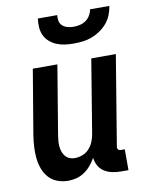

<svg xmlns="http://www.w3.org/2000/svg" viewBox="-84 -801 669 870"><g transform="rotate(-10 250.0 -366.0)"><path d="M160 8Q133 8 109.5 -1Q86 -10 70 -28Q54 -46 45.5 -69.5Q37 -93 34.5 -118.5Q32 -144 33.5 -170Q35 -196 39 -222L89 -520H202L150 -207Q148 -194 146.5 -180.5Q145 -167 146 -154Q147 -141 151 -129Q155 -117 162.5 -107.5Q170 -98 181.5 -93Q193 -88 206 -88Q224 -88 241.5 -94.5Q259 -101 272 -115Q285 -129 292 -146Q299 -163 302 -180L358 -520H471L403 -108Q402 -104 402.5 -100Q403 -96 405.5 -93Q408 -90 411.5 -89Q415 -88 419 -88H436V8H403Q382 8 362.5 4Q343 0 326.5 -10Q310 -20 300 -37.5Q290 -55 288 -75Q278 -57 264.5 -41Q251 -25 234 -13.5Q217 -2 198 3Q179 8 160 8ZM293 -600Q272 -600 252 -602.5Q232 -605 214 -612.5Q196 -620 181.5 -632.5Q167 -645 159 -662Q151 -679 149.5 -699.5Q148 -720 151 -740H240Q238 -726 241 -712.5Q244 -699 254 -690.5Q264 -682 277.5 -678.5Q291 -675 305 -675Q319 -675 334 -678.5Q349 -682 361 -690.5Q373 -699 381 -712.5Q389 -726 391 -740H480Q477 -720 469 -699.5Q461 -679 446.5 -662Q432 -645 413.5 -632.5Q395 -620 375 -612.5Q355 -605 334 -602.5Q313 -600 293 -600Z"/></g></svg>

Font: Iosevka Custom
Style: Bold Italic
Weight: 700
Italic angle: -9°
Designer: Belleve Invis
Foundry: Belleve Invis
Version: Version 30.3.1; ttfautohint (v1.8.3)